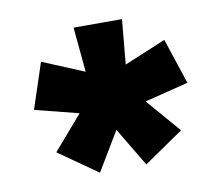

<svg xmlns="http://www.w3.org/2000/svg" viewBox="-59 -770 696 604"><g transform="rotate(-10 289.0 -468.0)"><path d="M214.2 -236.2 90 -323.2 183.5 -431.5 44 -466.8 92 -612.2 225 -556.8 211.5 -700H366.2L353 -557.2L486 -612.5L534 -467L394.5 -432L488.5 -323.2L362.2 -236.5L288.5 -360Z"/></g></svg>

Font: Geologica-Sharp
Style: Regular
Weight: 100
Designer: Sindre Bremnes, Frode Helland
Foundry: Monokrom Skriftforlag AS
Version: Version 1.010;gftools[0.9.28]